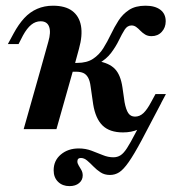

<svg xmlns="http://www.w3.org/2000/svg" viewBox="-20 -448 621 666"><path d="M221 197.6Q196.8 197.6 181.5 182.7Q166.1 167.7 166.1 142.7Q166.1 108.9 191.1 87.9Q216.1 66.9 253.2 66.9Q276.6 66.9 297.2 74.6Q317.7 82.3 336.3 89.9Q354.8 97.6 373.4 97.6Q387.1 97.6 398 90.7Q408.9 83.9 420.6 65.7Q432.3 47.6 449.2 14.9Q466.1 -17.7 493.5 -69.4L539.5 -91.1Q497.6 -10.5 471 39.1Q444.4 88.7 426.2 114.5Q408.1 140.3 393.5 149.6Q379 158.9 361.3 158.9Q342.7 158.9 329 150Q315.3 141.1 304 129.4Q292.7 117.7 282.3 108.9Q271.8 100 260.5 100Q248.4 100 248.4 112.1Q248.4 118.5 252.8 125.8Q257.3 133.1 262.1 141.5Q266.9 150 266.9 160.5Q266.9 176.6 254.4 187.1Q241.9 197.6 221 197.6ZM406.5 11.3Q360.5 11.3 335.9 -12.5Q311.3 -36.3 303.2 -86.3L294.4 -147.6Q291.9 -167.7 285.5 -179Q279 -190.3 269 -194.8Q258.9 -199.2 244.4 -199.2H212.9L219.4 -229.8H247.6Q281.5 -229.8 302.8 -244Q324.2 -258.1 338.3 -280.6Q352.4 -303.2 364.5 -328.6Q376.6 -354 391.1 -376.6Q405.6 -399.2 427.8 -413.7Q450 -428.2 484.7 -428.2Q517.7 -428.2 536.3 -414.1Q554.8 -400 554.8 -374.2Q554.8 -352.4 541.1 -337.5Q527.4 -322.6 505.6 -322.6Q492.7 -322.6 483.5 -328.2Q474.2 -333.9 466.9 -341.5Q459.7 -349.2 452.4 -354.4Q445.2 -359.7 436.3 -359.7Q421.8 -359.7 412.5 -345.2Q403.2 -330.6 392.7 -308.9Q382.3 -287.1 365.7 -264.9Q349.2 -242.7 320.2 -226.6L317.7 -236.3Q358.1 -229.8 378.2 -209.3Q398.4 -188.7 404.8 -144.4L412.1 -93.5Q416.9 -67.7 425 -55.6Q433.1 -43.5 448.4 -43.5Q464.5 -43.5 477.4 -55.6Q490.3 -67.7 504 -93.5L519.4 -121.8H555.6L529.8 -73.4Q516.1 -46 498.8 -27.4Q481.5 -8.9 458.9 1.2Q436.3 11.3 406.5 11.3ZM121 -208.1 147.6 -303.2Q157.3 -336.3 150.4 -355.2Q143.5 -374.2 121 -374.2Q103.2 -374.2 88.3 -362.1Q73.4 -350 59.7 -325L44.4 -295.2H7.3L27.4 -332.3Q44.4 -363.7 64.1 -385.1Q83.9 -406.5 108.9 -417.3Q133.9 -428.2 163.7 -428.2Q206.5 -428.2 230.6 -410.1Q254.8 -391.9 260.9 -358.5Q266.9 -325 254 -279L234.7 -208.1ZM62.1 0 121 -208.1H234.7L175.8 0Z"/></svg>

Font: Playfair 9pt
Style: Bold Italic
Weight: 700
Italic angle: -15.6°
Designer: Claus Eggers Sørensen
Foundry: Claus Eggers Sørensen
Version: Version 2.203